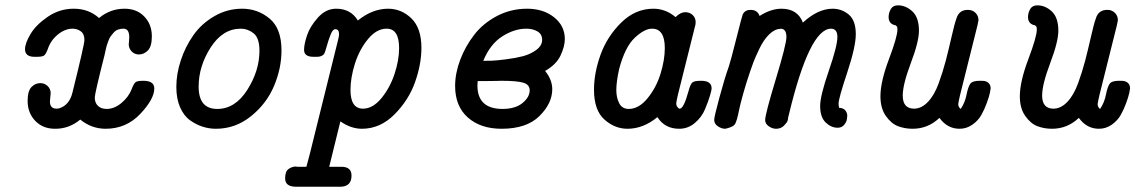

<svg xmlns="http://www.w3.org/2000/svg" viewBox="-20 -481 4275 723"><path d="M74.2 -295.9Q74.2 -317.9 94.7 -352.5Q115.2 -387.2 159.7 -417.7Q204.1 -448.2 257.8 -448.2Q314 -448.2 353 -413.1Q395 -448.2 449.2 -448.2Q495.1 -448.2 523.4 -418.7Q551.8 -389.2 551.8 -344.2Q551.8 -306.2 536.9 -291Q522 -275.9 502.9 -275.9Q486.8 -275.9 475.8 -287.4Q464.8 -298.8 464.8 -314.9Q464.8 -315.9 465.8 -325Q466.8 -334 466.8 -340.8Q466.8 -373 444.8 -373Q433.6 -373 424.3 -369.6Q415 -366.2 408 -358.2Q400.9 -350.1 396.5 -344Q392.1 -337.9 387.5 -325.4Q382.8 -313 381.3 -307.4Q379.9 -301.8 377 -288.8Q374 -275.9 374 -274.9Q336.9 -128.9 336.9 -113.8Q336.9 -93.8 348.9 -82.3Q360.8 -70.8 381.8 -70.8Q410.6 -70.8 437.7 -93.5Q464.8 -116.2 476.1 -146Q483.9 -167 491 -171.9Q498 -176.8 519 -176.8H520Q561 -176.8 561 -147.9Q561 -107.9 508.1 -52Q455.1 3.9 377.9 3.9Q324.7 3.9 282.2 -30.8Q240.2 4.4 187 3.9Q141.1 3.9 112.5 -26.1Q84 -56.2 84 -101.1Q84 -138.2 98.4 -153.1Q112.8 -168 131.8 -168Q147.9 -168 159.4 -157Q170.9 -146 170.9 -129.9Q170.9 -126 169.4 -115Q168 -104 168 -99.1Q168 -72.3 191.9 -71.8Q200.7 -71.8 206.1 -74.2Q242.2 -87.4 252.9 -132.8Q297.9 -314 297.9 -330.1Q297.9 -353 284.4 -363Q271 -373 252.9 -373Q225.1 -373 198 -351.1Q170.9 -329.1 160.2 -296.9Q152.3 -275.9 145.3 -271.5Q138.2 -267.1 119.1 -267.1H109.9Q74.2 -267.1 74.2 -295.9Z M644 -153.8Q644 -202.6 660.9 -253.9Q677.7 -305.2 708.3 -348.6Q738.8 -392.1 787.4 -420.2Q835.9 -448.2 892.1 -448.2Q950.2 -448.2 995.1 -411.1Q1040 -374 1040 -291Q1040 -224.1 1012 -157.5Q983.9 -90.8 925.3 -43.5Q866.7 3.9 793 3.9Q768.1 3.9 743.9 -3.7Q719.7 -11.2 696.3 -27.6Q672.9 -43.9 658.4 -76.4Q644 -108.9 644 -153.8ZM728 -154.8Q728 -70.8 797.9 -70.8Q865.7 -70.8 911.4 -142.8Q957 -214.8 957 -290Q957 -337.9 935.1 -355.5Q913.1 -373 886.7 -373Q818.8 -373 773.4 -302.5Q728 -231.9 728 -154.8Z M1053.7 190.9Q1053.7 164.1 1067.1 155Q1080.6 146 1094.7 146L1098.6 147H1133.8Q1135.7 138.2 1140.4 122.1Q1145 106 1147 97.2L1252.9 -330.1Q1256.8 -344.2 1256.8 -352.1Q1256.8 -371.1 1242.7 -371.1Q1232.9 -371.1 1224.9 -350.6Q1216.8 -330.1 1210.2 -306.2Q1203.6 -282.2 1199.7 -276.9Q1190.9 -267.1 1173.8 -267.1H1160.6Q1124.5 -267.1 1125 -293.9Q1125 -314 1136 -347.4Q1147 -380.9 1177 -414.6Q1207 -448.2 1245.6 -448.2Q1300.8 -448.2 1327.6 -403.8Q1381.8 -447.8 1440.9 -448.2Q1491.7 -448.2 1529.3 -411.6Q1566.9 -375 1566.9 -300.8Q1566.9 -239.7 1543 -171.9Q1519 -104 1465.3 -50Q1411.6 3.9 1342.8 3.9Q1301.8 3.9 1261.7 -23.9L1219.7 147H1265.6Q1303.7 147 1303.7 180.2Q1303.7 222.2 1260.7 222.2H1093.8Q1053.7 221.7 1053.7 190.9ZM1299.8 -142.1Q1299.8 -72.3 1346.7 -71.8Q1383.8 -71.8 1416.3 -111.3Q1448.7 -150.9 1465.8 -202.9Q1482.9 -254.9 1482.9 -299.8Q1482.9 -373 1436 -373Q1397.9 -373 1365.5 -333.5Q1333 -293.9 1316.4 -241Q1299.8 -188 1299.8 -142.1Z M1693.8 -157.2Q1693.8 -205.1 1712.9 -255.6Q1731.9 -306.2 1765.4 -349.6Q1798.8 -393.1 1851.3 -420.7Q1903.8 -448.2 1964.8 -448.2Q2025.9 -448.2 2066.4 -416Q2106.9 -383.8 2106.9 -334Q2106.9 -306.2 2090.8 -272Q2074.7 -237.8 2032.7 -213.9Q2059.6 -180.7 2059.6 -145Q2059.6 -91.8 2011.2 -43.9Q1962.9 3.9 1868.7 3.9Q1789.6 3.9 1741.7 -38.6Q1693.8 -81.1 1693.8 -157.2ZM1777.8 -159.2Q1777.8 -71.3 1871.6 -70.8Q1920.4 -70.8 1947.5 -93Q1974.6 -115.2 1974.6 -141.1Q1974.6 -162.1 1951.2 -169.4Q1927.7 -176.8 1866.7 -176.8Q1863.8 -176.8 1851.3 -176.3Q1838.9 -175.8 1813.5 -175.8H1778.8Q1778.8 -172.9 1778.3 -167Q1777.8 -161.1 1777.8 -159.2ZM1799.8 -252H1800.8Q1814 -252 1831.3 -252.4Q1848.6 -252.9 1885.3 -257.6Q1921.9 -262.2 1949.7 -269.5Q1977.5 -276.9 1999.5 -293Q2021.5 -309.1 2021.5 -331.1Q2021.5 -352.1 2004.2 -362.5Q1986.8 -373 1961.9 -373Q1917 -373 1871.3 -344Q1825.7 -314.9 1799.8 -252Z M2216.8 -143.1Q2216.8 -207 2241.7 -275.6Q2266.6 -344.2 2319.6 -396.2Q2372.6 -448.2 2440.4 -448.2Q2486.3 -448.2 2523.4 -417H2524.4Q2542.5 -435.1 2560.5 -435.1Q2576.7 -435.1 2588.1 -424.6Q2599.6 -414.1 2599.6 -397Q2599.6 -388.2 2595.7 -376L2532.7 -124Q2526.9 -98.1 2526.4 -91.8Q2526.4 -85 2529.5 -80.1Q2532.7 -75.2 2535.2 -73.5Q2537.6 -71.8 2539.6 -71.8Q2554.7 -71.8 2572.8 -138.2Q2579.6 -164.1 2587.2 -170.4Q2594.7 -176.8 2618.7 -176.8H2620.6Q2659.7 -176.8 2659.7 -147.9Q2659.7 -142.1 2653.6 -121.1Q2647.5 -100.1 2635 -70.1Q2622.6 -40 2596.7 -18.1Q2570.8 3.9 2537.6 3.9Q2483.4 3.9 2455.6 -40Q2402.3 3.9 2342.8 3.9Q2294.9 3.9 2255.9 -31Q2216.8 -65.9 2216.8 -143.1ZM2300.8 -142.1Q2300.8 -113.3 2311.8 -92Q2322.8 -70.8 2347.7 -70.8Q2385.7 -70.8 2418.7 -111.3Q2451.7 -151.9 2467.5 -203.9Q2483.4 -255.9 2483.4 -299.8Q2483.4 -373 2435.5 -373Q2406.7 -373 2370.1 -338.6Q2333.5 -304.2 2311.5 -221.2Q2300.8 -172.9 2300.8 -142.1Z M2669.4 -29.8Q2669.4 -41 2689 -113.5Q2708.5 -186 2724.6 -231Q2731.4 -251 2752.9 -336.4Q2774.4 -421.9 2777.3 -428.2Q2787.1 -444.3 2806.6 -443.8Q2832.5 -443.8 2840.3 -420.9Q2882.3 -447.8 2922.4 -448.2Q2983.4 -448.2 3003.4 -396Q3059.6 -447.8 3114.7 -448.2Q3149.9 -448.2 3176.3 -426Q3202.6 -403.8 3202.6 -352.1Q3202.6 -305.2 3170.2 -207.5Q3137.7 -109.9 3137.7 -90.8Q3137.7 -85 3139.6 -75.2Q3156.7 -74.2 3163.6 -64.7Q3170.4 -55.2 3170.4 -46.9Q3170.4 -38.1 3168.5 -29.1Q3166.5 -20 3158 -10Q3149.4 0 3134.3 0Q3109.4 0 3088.9 -20Q3068.4 -40 3068.4 -82Q3068.4 -120.1 3100.8 -214.1Q3133.3 -308.1 3133.3 -341.8Q3133.3 -372.6 3109.4 -373Q3028.3 -373 2950.7 -49.8Q2948.7 -41 2947.8 -38.1Q2947.8 -33.2 2945.6 -26.1Q2943.4 -19 2931.9 -7.6Q2920.4 3.9 2902.3 3.9Q2888.2 3.9 2874.8 -5.6Q2861.3 -15.1 2861.3 -28.8Q2861.3 -50.8 2901.4 -182.9Q2941.4 -314.9 2941.4 -341.8Q2941.4 -372.6 2919.4 -373L2918.5 -372.1Q2897.5 -372.1 2876.5 -351.6Q2855.5 -331.1 2839.6 -297.6Q2823.7 -264.2 2817.6 -248Q2811.5 -231.9 2805.7 -214.8Q2789.6 -168 2778.1 -126.5Q2766.6 -85 2762.9 -65.9Q2759.3 -46.9 2754.9 -31.5Q2750.5 -16.1 2745.1 -10.5Q2739.7 -4.9 2728.5 -1Q2713.4 3.9 2710.4 3.9Q2697.3 3.9 2683.3 -5.4Q2669.4 -14.6 2669.4 -29.8Z M3295.4 -118.2Q3295.4 -173.3 3327.4 -258.1Q3359.4 -342.8 3359.4 -370.1Q3359.4 -374 3358.9 -376Q3358.4 -377.9 3358.4 -379.4Q3358.4 -380.9 3356.4 -381.8L3354.5 -383.8L3351.6 -386.2Q3347.7 -387.2 3346.2 -387.2Q3326.2 -394 3326.2 -417Q3326.2 -432.1 3334.2 -446.5Q3342.3 -460.9 3361.3 -460.9Q3391.1 -460.9 3415.8 -438Q3440.4 -415 3440.4 -365.2Q3440.4 -324.2 3409.9 -243.7Q3379.4 -163.1 3379.4 -121.1Q3379.4 -72.3 3421.4 -71.8Q3450.2 -71.8 3474.4 -97.4Q3498.5 -123 3514.4 -166.5Q3530.3 -210 3541.3 -252Q3552.2 -293.9 3563.2 -342.5Q3574.2 -391.1 3581.5 -411.1Q3591.3 -444.3 3625.5 -443.8Q3641.6 -443.8 3653.1 -432.9Q3664.6 -421.9 3664.6 -404.8L3660.6 -384.8L3595.2 -123Q3588.4 -93.3 3588.4 -88.9Q3588.4 -77.6 3597.7 -70.8Q3613.8 -94.7 3619.6 -124.3Q3625.5 -153.8 3633.5 -165.3Q3641.6 -176.8 3668.5 -176.8Q3685.5 -176.8 3688.5 -175.8Q3710.4 -169.9 3710.4 -147.9Q3710.4 -145 3707.5 -131.1Q3704.6 -117.2 3696 -93.5Q3687.5 -69.8 3675.5 -48.3Q3663.6 -26.9 3641.6 -11.5Q3619.6 3.9 3593.3 3.9Q3547.4 3.9 3517.6 -37.1Q3474.6 3.9 3416.5 3.9Q3387.7 3.9 3362.1 -5.6Q3336.4 -15.1 3315.9 -44.2Q3295.4 -73.2 3295.4 -118.2Z M3820.3 -118.2Q3820.3 -173.3 3852.3 -258.1Q3884.3 -342.8 3884.3 -370.1Q3884.3 -374 3883.8 -376Q3883.3 -377.9 3883.3 -379.4Q3883.3 -380.9 3881.3 -381.8L3879.4 -383.8L3876.5 -386.2Q3872.6 -387.2 3871.1 -387.2Q3851.1 -394 3851.1 -417Q3851.1 -432.1 3859.1 -446.5Q3867.2 -460.9 3886.2 -460.9Q3916 -460.9 3940.7 -438Q3965.3 -415 3965.3 -365.2Q3965.3 -324.2 3934.8 -243.7Q3904.3 -163.1 3904.3 -121.1Q3904.3 -72.3 3946.3 -71.8Q3975.1 -71.8 3999.3 -97.4Q4023.4 -123 4039.3 -166.5Q4055.2 -210 4066.2 -252Q4077.1 -293.9 4088.1 -342.5Q4099.1 -391.1 4106.4 -411.1Q4116.2 -444.3 4150.4 -443.8Q4166.5 -443.8 4178 -432.9Q4189.5 -421.9 4189.5 -404.8L4185.5 -384.8L4120.1 -123Q4113.3 -93.3 4113.3 -88.9Q4113.3 -77.6 4122.6 -70.8Q4138.7 -94.7 4144.5 -124.3Q4150.4 -153.8 4158.4 -165.3Q4166.5 -176.8 4193.4 -176.8Q4210.4 -176.8 4213.4 -175.8Q4235.4 -169.9 4235.4 -147.9Q4235.4 -145 4232.4 -131.1Q4229.5 -117.2 4220.9 -93.5Q4212.4 -69.8 4200.4 -48.3Q4188.5 -26.9 4166.5 -11.5Q4144.5 3.9 4118.2 3.9Q4072.3 3.9 4042.5 -37.1Q3999.5 3.9 3941.4 3.9Q3912.6 3.9 3887 -5.6Q3861.3 -15.1 3840.8 -44.2Q3820.3 -73.2 3820.3 -118.2Z"/></svg>

Font: CMU Typewriter Text
Style: BoldItalic
Weight: 700
Italic angle: -14.04°
Version: Version 0.7.0